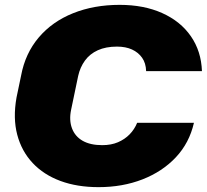

<svg xmlns="http://www.w3.org/2000/svg" viewBox="-20 -760 852 791"><path d="M386 11Q298 11 229 -14.5Q160 -40 114.5 -88.5Q69 -137 51 -205Q33 -273 48 -358L67 -449Q84 -540 139.5 -605.5Q195 -671 281 -705.5Q367 -740 473 -740Q573 -740 648.5 -706Q724 -672 766.5 -610.5Q809 -549 812 -467H582Q581 -500 565.5 -522Q550 -544 524 -556Q498 -568 462 -568Q416 -568 383 -553Q350 -538 330 -510.5Q310 -483 302 -447L273 -308Q264 -265 276.5 -231.5Q289 -198 320.5 -180Q352 -162 401 -162Q438 -162 466 -174Q494 -186 514 -206.5Q534 -227 545 -254H779Q760 -171 704.5 -112Q649 -53 567 -21Q485 11 386 11Z"/></svg>

Font: Hubot Sans Condensed ExtraLight Black
Style: Italic
Weight: 900
Italic angle: -12.0243°
Version: Version 2.000